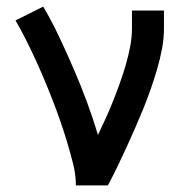

<svg xmlns="http://www.w3.org/2000/svg" viewBox="-20 -562 590 582"><path d="M210 0Q210 -33 201.5 -66Q193 -99 183.5 -131Q174 -163 163 -194.5Q152 -226 140 -257Q128 -288 115 -319Q102 -350 88 -380.5Q74 -411 59 -441Q44 -471 27 -500L111 -542Q138 -496 160.5 -448Q183 -400 204 -351.5Q225 -303 243.5 -253Q262 -203 277 -153Q289 -178 301 -204.5Q313 -231 323.5 -257.5Q334 -284 343.5 -310.5Q353 -337 361 -364.5Q369 -392 374.5 -420Q380 -448 380 -477V-530H477V-477Q477 -445 471 -413.5Q465 -382 456 -351.5Q447 -321 436.5 -291Q426 -261 414 -231.5Q402 -202 389 -172.5Q376 -143 363 -114.5Q350 -86 336 -57Q322 -28 307 0Z"/></svg>

Font: Lode Dark
Style: Bold
Weight: 700
Monospace: yes
Designer: Belleve Invis
Foundry: Belleve Invis
Version: Version 29.2.0; ttfautohint (v1.8.3)